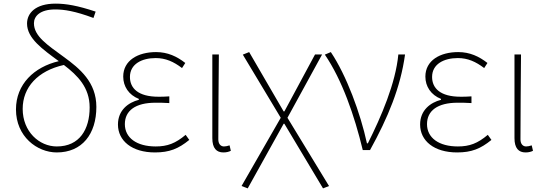

<svg xmlns="http://www.w3.org/2000/svg" viewBox="-20 -827 3005 1058"><path d="M293 -20C196 -20 105 -102 105 -227C105 -346 188 -437 332 -469C408 -411 474 -345 474 -235C474 -115 419 -20 293 -20ZM507 -763C408 -796 344 -807 286 -807C176 -807 129 -755 129 -697C129 -616 214 -556 304 -490C168 -458 68 -363 68 -224C68 -75 184 13 293 13C432 13 511 -88 511 -238C511 -374 420 -449 332 -513C242 -579 167 -627 167 -699C167 -738 201 -775 284 -775C333 -775 393 -766 495 -728Z M834 13C913 13 963 -7 1023 -56L1003 -84C947 -37 903 -20 838 -20C734 -20 668 -67 668 -143C668 -217 726 -261 837 -261C862 -261 882 -261 913 -259V-296C886 -294 873 -294 853 -294C741 -294 696 -341 696 -403C696 -474 761 -507 838 -507C893 -507 937 -487 983 -452L1001 -480C955 -516 904 -540 840 -540C740 -540 659 -494 659 -405C659 -350 690 -304 745 -282V-277C687 -262 630 -220 630 -141C630 -51 707 13 834 13Z M1211 13C1229 13 1242 9 1252 4L1245 -26C1232 -22 1224 -20 1214 -20C1197 -20 1183 -33 1183 -59C1183 -217 1185 -368 1186 -527H1150V-66C1150 -10 1173 13 1211 13Z M1345 211 1543 -145H1547L1760 211L1793 198L1564 -178L1755 -527H1716L1547 -213H1543L1353 -540L1318 -526L1527 -178L1311 198Z M1979 0H2019C2118 -179 2187 -345 2212 -527H2175C2160 -368 2081 -185 2007 -37H2002C1966 -204 1889 -412 1803 -540L1770 -526C1865 -387 1933 -191 1979 0Z M2499 13C2578 13 2628 -7 2688 -56L2668 -84C2612 -37 2568 -20 2503 -20C2399 -20 2333 -67 2333 -143C2333 -217 2391 -261 2502 -261C2527 -261 2547 -261 2578 -259V-296C2551 -294 2538 -294 2518 -294C2406 -294 2361 -341 2361 -403C2361 -474 2426 -507 2503 -507C2558 -507 2602 -487 2648 -452L2666 -480C2620 -516 2569 -540 2505 -540C2405 -540 2324 -494 2324 -405C2324 -350 2355 -304 2410 -282V-277C2352 -262 2295 -220 2295 -141C2295 -51 2372 13 2499 13Z M2876 13C2894 13 2907 9 2917 4L2910 -26C2897 -22 2889 -20 2879 -20C2862 -20 2848 -33 2848 -59C2848 -217 2850 -368 2851 -527H2815V-66C2815 -10 2838 13 2876 13Z"/></svg>

Font: Noto Sans CJK Thin
Style: Regular
Weight: 100
Designer: Ryoko NISHIZUKA (kana & ideographs); Paul D. Hunt (Latin, Greek & Cyrillic); Wenlong ZHANG (bopomofo); Sandoll Communica
Foundry: Adobe Systems Incorporated
Version: Version 1.000;PS 1;hotconv 1.0.78;makeotf.lib2.5.61930